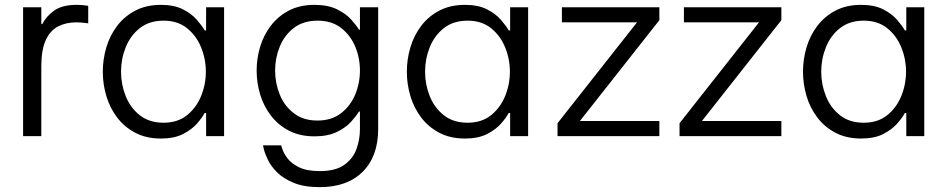

<svg xmlns="http://www.w3.org/2000/svg" viewBox="-20 -560 3898 790"><path d="M75 0V-530H150V-461H154Q170 -493 203 -516.5Q236 -540 295 -540Q314 -540 328.5 -538Q343 -536 343 -536V-464Q343 -464 327 -466Q311 -468 293 -468Q252 -468 219.5 -451.5Q187 -435 168.5 -395.5Q150 -356 150 -288V0Z M642 -540Q697 -540 733 -521.5Q769 -503 790.5 -478Q812 -453 822 -435H828V-530H902V0H828V-95H822Q812 -76 790.5 -51.5Q769 -27 733 -8.5Q697 10 642 10Q582 10 537 -13.5Q492 -37 462 -76.5Q432 -116 417.5 -165Q403 -214 403 -265Q403 -316 417.5 -365Q432 -414 462 -453.5Q492 -493 537 -516.5Q582 -540 642 -540ZM653 -475Q594 -475 555 -444Q516 -413 497 -365Q478 -317 478 -265Q478 -213 497 -165Q516 -117 555 -86Q594 -55 653 -55Q711 -55 749.5 -86Q788 -117 807.5 -165Q827 -213 827 -265Q827 -317 807.5 -365Q788 -413 749.5 -444Q711 -475 653 -475Z M1296 210Q1232 210 1189 192.5Q1146 175 1120.5 149.5Q1095 124 1082.5 98Q1070 72 1066 55Q1062 38 1062 38H1137Q1137 38 1142 54Q1147 70 1162.5 91Q1178 112 1210 128Q1242 144 1296 144Q1361 144 1397 118Q1433 92 1447 52.5Q1461 13 1461 -28V-101H1457Q1447 -84 1425 -59.5Q1403 -35 1366 -17Q1329 1 1274 1Q1214 1 1169.5 -22Q1125 -45 1095 -84Q1065 -123 1050.5 -171Q1036 -219 1036 -270Q1036 -320 1050.5 -368Q1065 -416 1095 -455Q1125 -494 1169.5 -517Q1214 -540 1274 -540Q1329 -540 1366 -522Q1403 -504 1425 -479.5Q1447 -455 1457 -438H1461V-530H1536V-29Q1536 83 1472.5 146.5Q1409 210 1296 210ZM1286 -64Q1344 -64 1383 -94Q1422 -124 1441.5 -171Q1461 -218 1461 -270Q1461 -322 1441.5 -368.5Q1422 -415 1383.5 -445Q1345 -475 1287 -475Q1228 -475 1189 -445Q1150 -415 1131 -368Q1112 -321 1112 -270Q1112 -218 1131 -171Q1150 -124 1189 -94Q1228 -64 1286 -64Z M1893 -540Q1948 -540 1984 -521.5Q2020 -503 2041.5 -478Q2063 -453 2073 -435H2079V-530H2153V0H2079V-95H2073Q2063 -76 2041.5 -51.5Q2020 -27 1984 -8.5Q1948 10 1893 10Q1833 10 1788 -13.5Q1743 -37 1713 -76.5Q1683 -116 1668.5 -165Q1654 -214 1654 -265Q1654 -316 1668.5 -365Q1683 -414 1713 -453.5Q1743 -493 1788 -516.5Q1833 -540 1893 -540ZM1904 -475Q1845 -475 1806 -444Q1767 -413 1748 -365Q1729 -317 1729 -265Q1729 -213 1748 -165Q1767 -117 1806 -86Q1845 -55 1904 -55Q1962 -55 2000.5 -86Q2039 -117 2058.5 -165Q2078 -213 2078 -265Q2078 -317 2058.5 -365Q2039 -413 2000.5 -444Q1962 -475 1904 -475Z M2274 0V-53L2601 -468H2292V-530H2693V-477L2366 -62H2693V0Z M2776 0V-53L3103 -468H2794V-530H3195V-477L2868 -62H3195V0Z M3523 -540Q3578 -540 3614 -521.5Q3650 -503 3671.5 -478Q3693 -453 3703 -435H3709V-530H3783V0H3709V-95H3703Q3693 -76 3671.5 -51.5Q3650 -27 3614 -8.5Q3578 10 3523 10Q3463 10 3418 -13.5Q3373 -37 3343 -76.5Q3313 -116 3298.5 -165Q3284 -214 3284 -265Q3284 -316 3298.5 -365Q3313 -414 3343 -453.5Q3373 -493 3418 -516.5Q3463 -540 3523 -540ZM3534 -475Q3475 -475 3436 -444Q3397 -413 3378 -365Q3359 -317 3359 -265Q3359 -213 3378 -165Q3397 -117 3436 -86Q3475 -55 3534 -55Q3592 -55 3630.5 -86Q3669 -117 3688.5 -165Q3708 -213 3708 -265Q3708 -317 3688.5 -365Q3669 -413 3630.5 -444Q3592 -475 3534 -475Z"/></svg>

Font: Be Vietnam Pro Light
Style: Regular
Weight: 300
Designer: Lam Bao, Tony Le, Vietanh Nguyen
Foundry: Yellow Type Foundry
Version: Version 1.002; ttfautohint (v1.8.3)